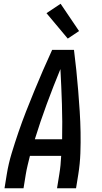

<svg xmlns="http://www.w3.org/2000/svg" viewBox="-20 -1000 540 1020"><path d="M4 0 16 -74Q25 -130 42 -186Q59 -242 78 -297.5Q97 -353 118.5 -408Q140 -463 162.5 -517.5Q185 -572 208.5 -626.5Q232 -681 257 -735H373Q380 -681 385.5 -626.5Q391 -572 395.5 -517.5Q400 -463 403.5 -408Q407 -353 408 -297.5Q409 -242 407 -186Q405 -130 396 -74L384 0H283L295 -74Q299 -98 301.5 -123Q304 -148 305 -172H139Q133 -148 127 -123Q121 -98 117 -74L105 0ZM165 -260H310Q312 -354 309 -447Q306 -540 301 -633Q263 -541 228.5 -447.5Q194 -354 165 -260ZM340 -795 227 -930 302 -980 400 -835Z"/></svg>

Font: Iosevka Term Curly SmBd Obl
Style: Regular
Weight: 600
Italic angle: -9°
Designer: Belleve Invis
Foundry: Belleve Invis
Version: Version 32.3.0